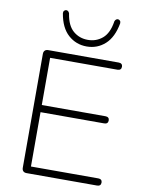

<svg xmlns="http://www.w3.org/2000/svg" viewBox="-97 -964 764 1030"><g transform="rotate(10 285.0 -449.0)"><path d="M96 -25V-645Q96 -657 102.5 -663.5Q109 -670 121 -670H505Q515 -670 520.5 -665Q526 -660 526 -651Q526 -641 520.5 -636Q515 -631 505 -631H138V-374H485Q495 -374 500.5 -369Q506 -364 506 -355Q506 -345 500.5 -340Q495 -335 485 -335H138V-39H505Q515 -39 520.5 -34Q526 -29 526 -20Q526 -10 520.5 -5Q515 0 505 0H121Q109 0 102.5 -6.5Q96 -13 96 -25ZM164 -878Q163 -887 168 -892.5Q173 -898 180 -898Q184 -898 188.5 -895Q193 -892 195 -887Q197 -885 197 -881Q207 -818 240.5 -789.5Q274 -761 320 -761Q366 -761 399.5 -789.5Q433 -818 443 -881Q443 -885 445 -887Q447 -892 451.5 -895Q456 -898 460 -898Q467 -898 472 -892.5Q477 -887 476 -878Q462 -801 420 -763Q378 -725 320 -725Q262 -725 219.5 -763Q177 -801 164 -878Z"/></g></svg>

Font: SN Pro Thin
Style: Regular
Weight: 200
Designer: Tobias Whetton
Foundry: Supernotes
Version: Version 1.003;Glyphs 3.3 (3324)